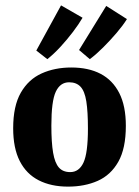

<svg xmlns="http://www.w3.org/2000/svg" viewBox="-20 -684 518 714"><path d="M307 -206Q307 -269 301 -307Q295 -345 279.5 -361.5Q264 -378 237 -378Q204 -378 187.5 -343Q171 -308 171 -217Q171 -154 177.5 -116Q184 -78 199 -61Q214 -44 241 -44Q274 -44 290.5 -79.5Q307 -115 307 -206ZM29 -207Q29 -290 57.5 -339.5Q86 -389 135 -411Q184 -433 245 -433Q309 -433 354 -409.5Q399 -386 423.5 -338Q448 -290 448 -216Q448 -132 420 -82.5Q392 -33 343.5 -11.5Q295 10 233 10Q170 10 124 -13.5Q78 -37 53.5 -85Q29 -133 29 -207ZM115 -496 207 -664 287 -618Q273 -594 251 -565Q229 -536 204.5 -509.5Q180 -483 156 -464ZM274 -498 375 -662 452 -613Q437 -589 413.5 -561.5Q390 -534 364 -508Q338 -482 314 -464Z"/></svg>

Font: Yrsa
Style: Bold
Weight: 700
Version: Version 2.004